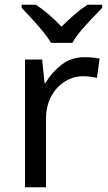

<svg xmlns="http://www.w3.org/2000/svg" viewBox="-20 -786 453 806"><path d="M335 -546Q350 -546 367.5 -544.5Q385 -543 398 -540L387 -459Q374 -462 358.5 -464Q343 -466 329 -466Q288 -466 252 -443.5Q216 -421 194.5 -380.5Q173 -340 173 -286V0H85V-536H157L167 -438H171Q197 -482 238 -514Q279 -546 335 -546ZM194 -606Q181 -629 159 -655.5Q137 -682 113 -708Q89 -734 71 -753V-766H131Q157 -749 185 -725Q213 -701 238 -674Q265 -701 293 -725Q321 -749 347 -766H409V-753Q390 -734 365.5 -708Q341 -682 318.5 -655.5Q296 -629 284 -606Z"/></svg>

Font: Noto Sans Khudawadi
Style: Regular
Weight: 400
Designer: Monotype Design Team
Foundry: Monotype Imaging Inc.
Version: Version 2.003; ttfautohint (v1.8.4.7-5d5b)